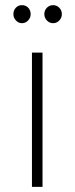

<svg xmlns="http://www.w3.org/2000/svg" viewBox="-20 -725 290 745"><path d="M104 -521H145V0H104ZM99 -670Q99 -656 89 -645.5Q79 -635 65 -635Q52 -635 42 -645.5Q32 -656 32 -670Q32 -685 41.5 -695Q51 -705 65 -705Q80 -705 89.5 -695Q99 -685 99 -670ZM220 -670Q220 -656 210 -645.5Q200 -635 186 -635Q172 -635 162 -645.5Q152 -656 152 -670Q152 -685 162 -695Q172 -705 186 -705Q200 -705 210 -695Q220 -685 220 -670Z"/></svg>

Font: Argentum Sans ExtraLight
Style: Regular
Weight: 275
Designer: Julieta Ulanovsky (Modified by Cristiano Sobral)
Foundry: Julieta Ulanovsky
Version: Version 1.000; ttfautohint (v1.5.65-e2d9)